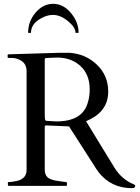

<svg xmlns="http://www.w3.org/2000/svg" viewBox="-20 -972 733 1004"><path d="M25 0Q21 0 21 -10V-16Q21 -20 25 -20Q28 -20 34.5 -20.5Q41 -21 48 -22Q55 -23 60.5 -24.5Q66 -26 69 -26Q119 -38 119 -83V-599Q119 -641 85 -658Q65 -669 42 -669H23Q20 -669 20 -673V-685Q20 -688 25 -688L293 -696H343Q429 -690 487.5 -633Q546 -576 546 -493Q546 -410 477 -363Q455 -349 430 -338L578 -96Q617 -33 682 -7Q687 -5 687 0Q687 12 671 12Q561 12 496 -71Q482 -90 468 -113L341 -311L225 -316H221Q214 -316 214 -310V-84Q214 -58 229 -44.5Q244 -31 281 -26Q291 -25 305 -22.5Q319 -20 324.5 -20Q330 -20 330 -16V-4Q330 0 326 0ZM214 -661V-365L215 -351Q216 -340 224 -340L274 -337Q411 -337 439 -435Q449 -465 449 -505Q449 -582 401 -626.5Q353 -671 278 -671Q271 -671 265 -670.5Q259 -670 253.5 -670Q248 -670 241 -669.5Q234 -669 224 -669Q214 -669 214 -661ZM391 -800H375Q375 -829 335.5 -861.5Q296 -894 257.5 -894Q219 -894 180.5 -867.5Q142 -841 142 -800H127Q127 -860 166 -906Q205 -952 258 -952Q311 -952 351 -904Q391 -856 391 -800Z"/></svg>

Font: Cardo
Style: Regular
Weight: 400
Designer: David J. Perry
Foundry: David J. Perry
Version: Version 1.0451